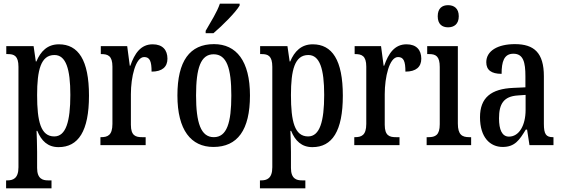

<svg xmlns="http://www.w3.org/2000/svg" viewBox="-20 -786 3048 1040"><path d="M13 234H259V191H240C212 191 181 183 181 124V37C181 -8 179 -47 178 -77H182C204 -23 239 11 297 11C404 11 462 -75 462 -268C462 -461 404 -546 299 -546C237 -546 200 -508 177 -453H174L162 -536H14V-493H23C56 -493 80 -484 80 -424V120C80 182 49 191 20 191H13ZM274 -47C201 -47 181 -128 181 -271C181 -406 201 -488 275 -488C337 -488 361 -413 361 -272C361 -128 337 -47 274 -47Z M524 0H769V-43H749C715 -43 689 -51 689 -110V-276C689 -368 714 -477 761 -477C792 -477 801 -453 801 -398C859 -398 887 -424 887 -468C887 -515 861 -546 807 -546C742 -546 709 -496 686 -430H683L669 -536H526V-493H529C564 -493 589 -484 589 -425V-115C589 -52 562 -43 527 -43H524Z M1094 -619V-606H1136C1186 -648 1258 -721 1278 -756V-766H1171C1156 -721 1122 -668 1094 -619ZM1136 10C1266 10 1334 -81 1334 -269C1334 -456 1260 -547 1139 -547C1008 -547 941 -456 941 -269C941 -81 1015 10 1136 10ZM1138 -43C1068 -43 1042 -121 1042 -269C1042 -417 1067 -492 1137 -492C1208 -492 1233 -417 1233 -269C1233 -121 1209 -43 1138 -43Z M1388 234H1634V191H1615C1587 191 1556 183 1556 124V37C1556 -8 1554 -47 1553 -77H1557C1579 -23 1614 11 1672 11C1779 11 1837 -75 1837 -268C1837 -461 1779 -546 1674 -546C1612 -546 1575 -508 1552 -453H1549L1537 -536H1389V-493H1398C1431 -493 1455 -484 1455 -424V120C1455 182 1424 191 1395 191H1388ZM1649 -47C1576 -47 1556 -128 1556 -271C1556 -406 1576 -488 1650 -488C1712 -488 1736 -413 1736 -272C1736 -128 1712 -47 1649 -47Z M1899 0H2144V-43H2124C2090 -43 2064 -51 2064 -110V-276C2064 -368 2089 -477 2136 -477C2167 -477 2176 -453 2176 -398C2234 -398 2262 -424 2262 -468C2262 -515 2236 -546 2182 -546C2117 -546 2084 -496 2061 -430H2058L2044 -536H1901V-493H1904C1939 -493 1964 -484 1964 -425V-115C1964 -52 1937 -43 1902 -43H1899Z M2407 -638C2439 -638 2465 -655 2465 -698C2465 -741 2439 -758 2407 -758C2375 -758 2351 -741 2351 -698C2351 -655 2375 -638 2407 -638ZM2291 0H2532V-43H2522C2484 -43 2460 -55 2460 -117V-536H2294V-493H2305C2341 -493 2362 -481 2362 -423V-113C2362 -54 2338 -43 2301 -43H2291Z M2703 10C2769 10 2794 -28 2828 -84H2835L2848 0H2978V-43H2975C2938 -43 2926 -59 2926 -115V-373C2926 -500 2873 -547 2769 -547C2677 -547 2614 -511 2614 -449C2614 -407 2641 -386 2697 -386C2697 -452 2710 -495 2761 -495C2815 -495 2826 -448 2826 -373V-313L2761 -310C2640 -305 2580 -257 2580 -151C2580 -41 2635 10 2703 10ZM2737 -46C2699 -46 2683 -84 2683 -145C2683 -223 2708 -264 2785 -269L2827 -272V-191C2827 -107 2792 -46 2737 -46Z"/></svg>

Font: Noto Serif Georgian ExtraCondensed Medium
Style: Regular
Weight: 500
Width: 2
Designer: Monotype Design Team, Akaki Razmadze
Foundry: Google LLC
Version: Version 2.003